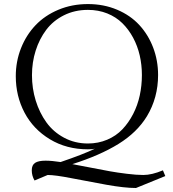

<svg xmlns="http://www.w3.org/2000/svg" viewBox="-20 -731 857 950"><path d="M58.1 -354Q58.1 -427.2 84 -492.7Q109.9 -558.1 156 -606.4Q202.1 -654.8 269.3 -682.9Q336.4 -710.9 415 -710.9Q493.2 -710.9 559.1 -683.1Q625 -655.3 669.2 -607.4Q713.4 -559.6 737.8 -495.6Q762.2 -431.6 762.2 -359.9Q762.2 -247.6 707 -155.8Q658.2 -75.7 566.2 -18.8Q474.1 38.1 337.9 81.1Q364.3 85.9 426 97.9Q487.8 109.9 523.9 116.5Q560.1 123 607.9 128.9Q655.8 134.8 689 134.8Q731.4 134.8 786.1 111.8L797.9 140.1L652.8 199.2Q596.2 199.2 506.3 183.1Q416.5 167 334.7 150.9Q252.9 134.8 215.8 134.8L150.9 162.1Q137.2 138.7 137.2 111.8Q137.2 85.4 153.8 74.7Q170.4 64 205.1 64Q236.3 64 279.8 70.8Q391.6 32.7 449.2 4.9Q439 7.8 415 7.8Q309.1 7.8 226.8 -42Q144.5 -91.8 101.3 -173.8Q58.1 -255.9 58.1 -354ZM138.2 -358.9Q138.2 -293.5 156.7 -233.4Q175.3 -173.3 209.5 -125.7Q243.7 -78.1 297.1 -49.6Q350.6 -21 415 -21Q466.3 -21 510.5 -39.8Q554.7 -58.6 585.7 -91.3Q616.7 -124 638.9 -167.2Q661.1 -210.4 671.6 -259.3Q682.1 -308.1 682.1 -359.9Q682.1 -409.7 671.4 -456.5Q660.6 -503.4 638.7 -544.4Q616.7 -585.4 585.4 -616.2Q554.2 -647 510.5 -664.6Q466.8 -682.1 415 -682.1Q349.6 -682.1 296.1 -655.3Q242.7 -628.4 208.7 -583.3Q174.8 -538.1 156.5 -480.5Q138.2 -422.9 138.2 -358.9Z"/></svg>

Font: Dihjauti
Style: Regular
Weight: 400
Designer: T. Christopher White
Version: Version 3.0.0